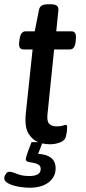

<svg xmlns="http://www.w3.org/2000/svg" viewBox="-42 -670 404 901"><path d="M194 7Q173 7 156 3L137 52Q176 54 197.5 70.5Q219 87 219 120Q219 160 186.5 185.5Q154 211 96 211Q72 211 44.5 206Q17 201 -2.5 191Q-22 181 -22 166Q-22 157 -15 146.5Q-8 136 2 136Q14 136 38 146Q62 156 95 156Q149 156 149 123Q149 109 138.5 102.5Q128 96 114 94Q100 92 89.5 89Q79 86 79 77Q79 73 84 56.5Q89 40 106 -3H137Q109 -14 91 -44.5Q73 -75 79 -137L111 -438H68Q44 -438 48 -472L50 -487Q55 -523 78 -523H121L141 -624Q144 -638 154 -644Q164 -650 186 -650H194Q217 -650 225 -643Q233 -636 232 -622L222 -523H293Q318 -523 314 -487L313 -474Q309 -438 286 -438H212L181 -135Q177 -101 189 -89Q201 -77 223 -77Q243 -77 252.5 -80.5Q262 -84 267 -84Q273 -84 273 -75Q273 -73 272.5 -62Q272 -51 268 -32Q264 -11 240.5 -2Q217 7 194 7Z"/></svg>

Font: Asap Medium
Style: Italic
Weight: 500
Italic angle: -6°
Designer: Pablo Cosgaya
Foundry: Omnibus-Type
Version: Version 3.001; ttfautohint (v1.8.3)